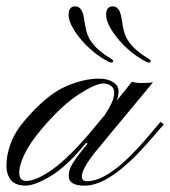

<svg xmlns="http://www.w3.org/2000/svg" viewBox="-30 -581 533 602"><path d="M50.3 1Q19 1 4.6 -16.1Q-9.8 -33.2 -9.8 -63Q-9.8 -95.7 4.2 -132.8Q18.1 -169.9 50.3 -206.5Q116.2 -283.2 173.6 -308.8Q231 -334.5 281.2 -334.5Q306.6 -334.5 324.2 -323.7Q341.8 -313 341.8 -294.4Q341.8 -280.3 335.9 -265.6Q351.6 -284.2 362.5 -298.1Q373.5 -312 383.8 -324.7Q396.5 -320.8 413.1 -320.8Q419.9 -320.8 431.6 -321.3Q443.4 -321.8 449.7 -322.8L285.2 -124.5Q253.9 -87.4 240.2 -64.2Q226.6 -41 226.6 -28.3Q226.6 -12.7 241.7 -12.7Q268.1 -12.7 296.4 -28.1Q324.7 -43.5 352.1 -67.6Q379.4 -91.8 403.3 -117.9Q427.2 -144 445.6 -166.3Q463.9 -188.5 473.6 -199.2L483.4 -190.9Q472.7 -178.7 453.1 -155.8Q433.6 -132.8 408.4 -106Q383.3 -79.1 354.2 -54.7Q325.2 -30.3 294.7 -14.6Q264.2 1 234.4 1Q185.5 1 185.5 -29.3Q185.5 -40.5 189.7 -52Q193.8 -63.5 206.5 -81.8Q219.2 -100.1 244.6 -130.9L239.7 -132.8Q180.2 -59.6 129.6 -29.3Q79.1 1 50.3 1ZM52.2 -13.7Q83.5 -13.7 134.8 -50Q186 -86.4 257.8 -171.4Q269.5 -185.5 279.5 -197.8Q289.6 -210 298.8 -220.7Q310.1 -237.8 319.1 -256.3Q328.1 -274.9 328.1 -290Q328.1 -305.2 317.4 -312.3Q306.6 -319.3 293.9 -319.3Q270 -319.3 216.6 -284.9Q163.1 -250.5 99.1 -174.8Q62.5 -130.9 46.4 -96.7Q30.3 -62.5 30.3 -39.1Q30.3 -13.7 52.2 -13.7ZM436.5 -384.8Q431.2 -384.8 412.6 -396Q381.8 -415 356.9 -440.4Q332 -465.8 317.4 -491Q302.7 -516.1 302.7 -534.2Q302.7 -561 323.7 -561Q344.7 -561 350.6 -526.4Q354.5 -499 358.6 -483.4Q362.8 -467.8 370.1 -456.1Q381.8 -437.5 398.9 -423.1Q416 -408.7 430.7 -400.4Q436.5 -396 439.5 -394.3Q442.4 -392.6 442.4 -389.6Q442.4 -384.8 436.5 -384.8ZM318.8 -384.8Q313.5 -384.8 294.9 -396Q264.2 -415 239.3 -440.4Q214.4 -465.8 199.7 -491Q185.1 -516.1 185.1 -534.2Q185.1 -561 206.1 -561Q227.1 -561 232.9 -526.4Q236.8 -499 241 -483.4Q245.1 -467.8 252.4 -456.1Q264.2 -437.5 281.2 -423.1Q298.3 -408.7 313 -400.4Q318.8 -396 321.8 -394.3Q324.7 -392.6 324.7 -389.6Q324.7 -384.8 318.8 -384.8Z"/></svg>

Font: Pinyon Script
Style: Regular
Weight: 400
Designer: Nicole Fally, Eben Sorkin
Foundry: Sorkin Type Co.
Version: Version 1.008; ttfautohint (v1.8.4.7-5d5b)